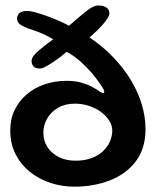

<svg xmlns="http://www.w3.org/2000/svg" viewBox="-20 -658 596 702"><path d="M251 24.5Q207 24.5 165.2 11Q123.5 -2.5 90.2 -29Q57 -55.5 37.2 -93.8Q17.5 -132 17.5 -181.5Q17.5 -222.5 33.5 -255.8Q49.5 -289 77.8 -313Q106 -337 143.5 -349.8Q181 -362.5 224 -362.5Q254 -362.5 277 -356Q300 -349.5 316.8 -340.5Q333.5 -331.5 345 -323Q352.5 -318 356.5 -318Q361 -318 361 -323Q361 -327 359 -330.5Q356 -337 344.8 -353.2Q333.5 -369.5 315.8 -390.8Q298 -412 274.8 -432.8Q251.5 -453.5 223.5 -468.5Q216 -462 203 -451.8Q190 -441.5 175 -431.5Q160 -421.5 147 -414.5Q134 -407.5 126.5 -407.5Q109 -407.5 102.2 -415.5Q95.5 -423.5 95.5 -434.5Q95.5 -439 97.2 -443.8Q99 -448.5 102 -453Q109 -462.5 123.5 -474.8Q138 -487 152.5 -498Q167 -509 174.5 -514.5Q145 -531.5 123.5 -539.8Q102 -548 85.5 -553Q70 -558.5 56.2 -566.8Q42.5 -575 42.5 -589.5Q42.5 -604 52.2 -611Q62 -618 80 -618Q91.5 -618 112.5 -612Q133.5 -606 157.2 -597.2Q181 -588.5 201.5 -579.2Q222 -570 232 -563.5Q245 -575.5 265 -592.2Q285 -609 303 -623Q313 -630 322 -634Q331 -638 339.5 -638Q357.5 -638 368.8 -630.5Q380 -623 380 -608.5Q380 -602 373.2 -591.2Q366.5 -580.5 355.8 -568.2Q345 -556 332.2 -543.8Q319.5 -531.5 307.5 -521Q356.5 -488 394.5 -448.2Q432.5 -408.5 458.8 -364.8Q485 -321 498.5 -275.8Q512 -230.5 512 -186Q512 -114.5 476.5 -68Q441 -21.5 381.8 1.5Q322.5 24.5 251 24.5ZM255.5 -70.5Q290 -70.5 315.2 -80Q340.5 -89.5 357.2 -105.8Q374 -122 382.2 -141.5Q390.5 -161 390.5 -180.5Q390.5 -199.5 379.2 -217.2Q368 -235 348.8 -249Q329.5 -263 305 -271Q280.5 -279 254 -279Q218 -279 192 -263.8Q166 -248.5 152.2 -224.2Q138.5 -200 138.5 -173Q138.5 -143.5 153.5 -120.2Q168.5 -97 195 -83.8Q221.5 -70.5 255.5 -70.5Z"/></svg>

Font: Gluten Medium
Style: Regular
Weight: 500
Designer: Tyler Finck
Foundry: Etcetera Type Company
Version: Version 1.300